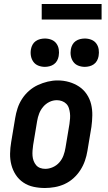

<svg xmlns="http://www.w3.org/2000/svg" viewBox="-20 -934 540 962"><path d="M205 8Q176 8 148 2Q120 -4 97 -19.5Q74 -35 59 -58Q44 -81 37 -108Q30 -135 30.5 -164Q31 -193 36 -222L56 -342Q60 -367 68 -391.5Q76 -416 90.5 -438.5Q105 -461 125.5 -479Q146 -497 170 -508Q194 -519 219 -525Q244 -531 269 -531Q299 -531 326.5 -523Q354 -515 376.5 -500Q399 -485 414.5 -462Q430 -439 436.5 -412Q443 -385 442.5 -356Q442 -327 438 -298L418 -178Q414 -153 405.5 -128.5Q397 -104 382.5 -81.5Q368 -59 348 -41Q328 -23 304 -12Q280 -1 254.5 3.5Q229 8 205 8ZM207 -88Q226 -88 245 -96.5Q264 -105 277.5 -120.5Q291 -136 298 -155Q305 -174 308 -193L328 -313Q330 -327 331 -340.5Q332 -354 330.5 -367Q329 -380 325 -392.5Q321 -405 312 -414Q303 -423 290.5 -427.5Q278 -432 265 -432Q245 -432 227 -423Q209 -414 196 -398.5Q183 -383 176 -364.5Q169 -346 166 -327L146 -207Q144 -193 143 -179.5Q142 -166 143 -153Q144 -140 148.5 -128Q153 -116 161 -106.5Q169 -97 181 -92.5Q193 -88 207 -88ZM405 -599Q388 -599 372.5 -605Q357 -611 347.5 -624Q338 -637 335 -653.5Q332 -670 335 -687Q337 -699 343 -710Q349 -721 359 -728Q369 -735 381 -738Q393 -741 405 -741Q422 -741 437.5 -735Q453 -729 462.5 -716Q472 -703 474.5 -686.5Q477 -670 474 -653Q472 -641 466 -630Q460 -619 450 -612Q440 -605 428 -602Q416 -599 405 -599ZM205 -599Q188 -599 172.5 -605Q157 -611 147.5 -624Q138 -637 135 -653.5Q132 -670 135 -687Q137 -699 143 -710Q149 -721 159 -728Q169 -735 181 -738Q193 -741 205 -741Q222 -741 237.5 -735Q253 -729 262.5 -716Q272 -703 274.5 -686.5Q277 -670 274 -653Q272 -641 266 -630Q260 -619 250 -612Q240 -605 228 -602Q216 -599 205 -599ZM189 -836V-914H489V-836Z"/></svg>

Font: Iosevka Gothic
Style: Bold Italic
Weight: 700
Italic angle: -9°
Monospace: yes
Designer: Belleve Invis
Foundry: Belleve Invis
Version: Version 15.5.1; ttfautohint (v1.8.4)